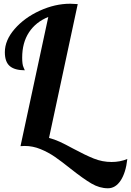

<svg xmlns="http://www.w3.org/2000/svg" viewBox="-20 -760 703 1030"><path d="M360 146Q310 106 274.5 81.5Q239 57 197.5 40Q156 23 113 23Q98 23 90 24L239 -669Q172 -642 135.5 -586.5Q99 -531 99 -451Q99 -414 106 -399.5Q113 -385 113 -383Q59 -383 32.5 -405.5Q6 -428 6 -480Q6 -544 58.5 -604.5Q111 -665 193 -702.5Q275 -740 357 -740Q371 -740 397 -738L243 -20Q271 -13 300.5 0.5Q330 14 372 37Q437 72 483 90.5Q529 109 579 109Q624 109 663 93Q655 166 627.5 208Q600 250 559 250Q514 250 470.5 224.5Q427 199 360 146Z"/></svg>

Font: Lobster
Style: Regular
Weight: 400
Designer: Impallari Type
Foundry: Impallari Type
Version: Version 2.100